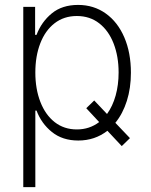

<svg xmlns="http://www.w3.org/2000/svg" viewBox="-20 -558 613 777"><path d="M413.1 -96.7Q436 -128.4 448 -171.4Q460 -214.4 460 -264.6Q460 -329.6 439.9 -381.6Q419.9 -433.6 381.8 -463.4Q343.8 -493.2 291 -493.2Q238.8 -493.2 200.9 -463.9Q163.1 -434.6 143.1 -382.8Q123 -331.1 123 -264.6Q123 -198.2 143.3 -145.8Q163.6 -93.3 201.4 -63.7Q239.3 -34.2 291 -34.2Q342.3 -34.2 381.3 -64L329.1 -120.1L361.3 -151.4ZM74.2 -530.3H122.1V-417H127.9Q147.9 -469.7 189.7 -503.9Q231.4 -538.1 295.9 -538.1Q359.4 -538.1 408 -503.4Q456.5 -468.8 483.2 -406.5Q509.8 -344.2 509.8 -263.7Q509.8 -201.7 493.4 -149.9Q477.1 -98.1 446.8 -61L505.9 1L472.7 33.2L414.6 -28.8Q363.8 10.7 296.9 10.7Q232.9 10.7 190.2 -23.7Q147.5 -58.1 127.9 -110.4H123V199.2H74.2Z"/></svg>

Font: Pretendard GOV ExtraLight
Style: Regular
Weight: 200
Designer: Base glyphs from Inter by Rasmus Andersson; Hangeul glyphs from Noto Sans CJK(Source Han Sans) by Jang Soo-young and Kan
Foundry: Kil Hyung-jin
Version: Version 1.309